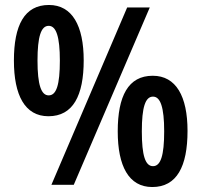

<svg xmlns="http://www.w3.org/2000/svg" viewBox="-20 -744 811 773"><path d="M175 -276C274 -276 317 -359 317 -501C317 -640 271 -724 177 -724C78 -724 36 -642 36 -500C36 -361 80 -276 175 -276ZM187 0H277L583 -714H492ZM176 -360C146 -360 131 -402 131 -500C131 -596 145 -640 176 -640C206 -640 221 -597 221 -500C221 -402 207 -360 176 -360ZM593 9C692 9 735 -74 735 -217C735 -356 689 -439 595 -439C496 -439 454 -357 454 -215C454 -76 498 9 593 9ZM596 -75C565 -75 551 -118 551 -215C551 -312 565 -355 596 -355C626 -355 641 -312 641 -215C641 -118 627 -75 596 -75Z"/></svg>

Font: Noto Sans Tamil Condensed SemiBold
Style: Regular
Weight: 600
Width: 3
Designer: Jelle Bosma - Monotype Design Team
Foundry: Monotype Imaging Inc.
Version: Version 2.004